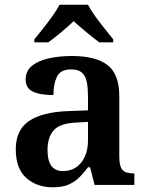

<svg xmlns="http://www.w3.org/2000/svg" viewBox="-20 -786 627 816"><path d="M203 10Q137 10 92 -29.5Q47 -69 47 -152Q47 -233 103 -271.5Q159 -310 272 -314L354 -317V-374Q354 -408 349.5 -434.5Q345 -461 329.5 -476Q314 -491 282 -491Q237 -491 222 -460Q207 -429 207 -382Q149 -382 119 -397Q89 -412 89 -448Q89 -484 115.5 -506Q142 -528 187 -538Q232 -548 286 -548Q387 -548 437 -509.5Q487 -471 487 -377V-121Q487 -79 500.5 -64Q514 -49 548 -49H551V0H382L363 -75H354Q333 -47 313 -28.5Q293 -10 267.5 0Q242 10 203 10ZM247 -59Q296 -59 325 -95Q354 -131 354 -191V-268L303 -265Q235 -262 208.5 -232.5Q182 -203 182 -148Q182 -59 247 -59ZM126 -619Q142 -638 162.5 -664Q183 -690 202.5 -717Q222 -744 233 -766H354Q365 -744 384.5 -717Q404 -690 425 -664Q446 -638 461 -619V-606H402Q379 -623 347.5 -649Q316 -675 293 -696Q271 -675 240 -649Q209 -623 185 -606H126Z"/></svg>

Font: Noto Serif Tibetan SemiBold
Style: Regular
Weight: 600
Designer: Monotype Design Team
Foundry: Monotype Imaging Inc.
Version: Version 2.103; ttfautohint (v1.8.4.7-5d5b)